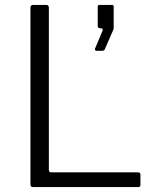

<svg xmlns="http://www.w3.org/2000/svg" viewBox="-20 -762 636 782"><path d="M104 -730Q104 -742 115 -742H169Q179 -742 179 -730V-70Q179 -60 189 -60H542Q552 -60 552 -51V-9Q552 -5 550 -2.5Q548 0 542 0H116Q109 0 106.5 -3Q104 -6 104 -12V-730ZM373 -555Q369 -555 367.5 -558Q366 -561 367 -564L397 -635Q401 -645 394 -646L387 -647Q378 -648 378 -656V-734Q378 -742 385 -742H437Q443 -742 443 -735V-647Q443 -646 442.5 -644.5Q442 -643 442 -642L408 -564Q407 -559 403.5 -557Q400 -555 392 -555Z"/></svg>

Font: Libre Franklin Thin Light
Style: Regular
Weight: 300
Version: Version 3.000